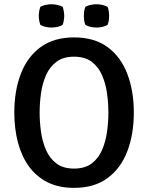

<svg xmlns="http://www.w3.org/2000/svg" viewBox="-20 -873 699 906"><path d="M167 -342Q167 -297.5 173.5 -251Q180 -204.5 197.2 -165Q214.5 -125.5 246.5 -101.5Q278.5 -77.5 329.5 -77.5Q380.5 -77.5 412.5 -101.5Q444.5 -125.5 461.5 -165Q478.5 -204.5 485 -251Q491.5 -297.5 491.5 -342Q491.5 -386.5 485 -432.8Q478.5 -479 461.5 -518.2Q444.5 -557.5 412.5 -581.5Q380.5 -605.5 329.5 -605.5Q278.5 -605.5 246.5 -581.5Q214.5 -557.5 197.2 -518.2Q180 -479 173.5 -432.8Q167 -386.5 167 -342ZM47.5 -342Q47.5 -444 78 -524Q108.5 -604 171 -650.2Q233.5 -696.5 329.5 -696.5Q426 -696.5 488.5 -650Q551 -603.5 581.2 -523.2Q611.5 -443 611.5 -342Q611.5 -240 581 -159.8Q550.5 -79.5 488 -33Q425.5 13.5 329.5 13.5Q257 13.5 204 -13.2Q151 -40 116.2 -88.2Q81.5 -136.5 64.5 -201.2Q47.5 -266 47.5 -342ZM435.5 -743Q421.5 -743 407.2 -746.2Q393 -749.5 383 -755.5Q378.5 -766 377 -777.5Q375.5 -789 375.5 -798Q375.5 -807.5 377 -818.8Q378.5 -830 383 -841Q393 -846.5 407.2 -849.8Q421.5 -853 435.5 -853Q448.5 -853 463 -849.8Q477.5 -846.5 487.5 -841Q492 -830 493.5 -818.8Q495 -807.5 495 -798Q495 -789 493.5 -777.5Q492 -766 487.5 -755.5Q477.5 -749.5 463 -746.2Q448.5 -743 435.5 -743ZM223 -743Q209.5 -743 195 -746.2Q180.5 -749.5 170.5 -755.5Q166.5 -766 164.8 -777.5Q163 -789 163 -798Q163 -807.5 164.8 -818.8Q166.5 -830 170.5 -841Q180.5 -846.5 195 -849.8Q209.5 -853 223 -853Q236 -853 250.8 -849.8Q265.5 -846.5 275.5 -841Q279.5 -830 281.2 -818.8Q283 -807.5 283 -798Q283 -789 281.2 -777.5Q279.5 -766 275.5 -755.5Q265.5 -749.5 250.8 -746.2Q236 -743 223 -743Z"/></svg>

Font: Signika Negative Medium
Style: Regular
Weight: 500
Designer: Anna Giedry
Foundry: Anna Giedry
Version: Version 2.001